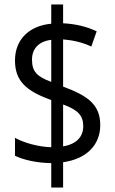

<svg xmlns="http://www.w3.org/2000/svg" viewBox="-20 -780 512 858"><path d="M209 -51V58H262V-55C368 -70 428 -133 428 -221C428 -312 373 -352 262 -393V-604C309 -600 350 -590 388 -572L412 -640C368 -661 319 -673 262 -676V-760H209V-674C111 -665 47 -604 47 -510C47 -420 94 -374 209 -333V-122C149 -124 87 -142 47 -164V-84C86 -65 145 -52 209 -51ZM209 -602V-414C144 -438 123 -461 123 -514C123 -561 152 -595 209 -602ZM262 -126V-313C328 -289 352 -264 352 -216C352 -170 323 -136 262 -126Z"/></svg>

Font: Noto Sans Lao Looped Condensed
Style: Regular
Weight: 400
Width: 3
Designer: Mark Frömberg, Ben Mitchell
Foundry: The Fontpad Ltd
Version: Version 1.003